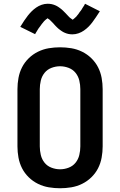

<svg xmlns="http://www.w3.org/2000/svg" viewBox="-20 -995 640 1023"><path d="M300 8Q270 8 240 3Q210 -2 182.5 -15.5Q155 -29 133 -50.5Q111 -72 97.5 -98.5Q84 -125 78.5 -155Q73 -185 73 -215V-520Q73 -550 78.5 -580Q84 -610 97.5 -636.5Q111 -663 133 -684.5Q155 -706 182.5 -719.5Q210 -733 240 -738Q270 -743 300 -743Q330 -743 360 -738Q390 -733 417.5 -719.5Q445 -706 467 -684.5Q489 -663 502.5 -636.5Q516 -610 521.5 -580Q527 -550 527 -520V-215Q527 -185 521.5 -155Q516 -125 502.5 -98.5Q489 -72 467 -50.5Q445 -29 417.5 -15.5Q390 -2 360 3Q330 8 300 8ZM300 -93Q323 -93 345.5 -101.5Q368 -110 382.5 -128Q397 -146 402.5 -169Q408 -192 408 -215V-520Q408 -543 402.5 -566Q397 -589 382.5 -607Q368 -625 345.5 -633.5Q323 -642 300 -642Q277 -642 254.5 -633.5Q232 -625 217.5 -607Q203 -589 197.5 -566Q192 -543 192 -520V-215Q192 -192 197.5 -169Q203 -146 217.5 -128Q232 -110 254.5 -101.5Q277 -93 300 -93ZM366 -812Q361 -812 355.5 -812.5Q350 -813 345 -814Q340 -815 335.5 -816.5Q331 -818 326 -820Q321 -822 316.5 -824.5Q312 -827 308.5 -829.5Q305 -832 300 -835.5Q295 -839 291 -842.5Q287 -846 283.5 -849.5Q280 -853 276.5 -856.5Q273 -860 270 -863.5Q267 -867 263 -871.5Q259 -876 255 -879.5Q251 -883 248 -886.5Q245 -890 240 -893Q235 -896 234 -898Q233 -897 230 -895Q227 -893 224.5 -891Q222 -889 219 -886Q216 -883 214.5 -881.5Q213 -880 211.5 -878Q210 -876 208.5 -874Q207 -872 205 -870Q203 -868 201.5 -865.5Q200 -863 198 -860.5Q196 -858 194 -855Q192 -852 189.5 -849Q187 -846 185 -843Q183 -840 181 -836.5Q179 -833 176.5 -829Q174 -825 171.5 -821Q169 -817 167 -813L88 -852Q99 -870 109 -885Q119 -900 128.5 -912Q138 -924 148.5 -934.5Q159 -945 172.5 -954.5Q186 -964 202 -969.5Q218 -975 234 -975Q239 -975 244.5 -974.5Q250 -974 255 -973Q260 -972 264.5 -970.5Q269 -969 274 -967Q279 -965 283.5 -962.5Q288 -960 291.5 -957.5Q295 -955 300 -951.5Q305 -948 309 -944.5Q313 -941 316.5 -937.5Q320 -934 323.5 -930.5Q327 -927 330 -924Q333 -921 337 -916.5Q341 -912 345 -908Q349 -904 352 -901Q355 -898 359.5 -895.5Q364 -893 366 -890Q367 -890 370 -892Q373 -894 375.5 -896.5Q378 -899 381 -901.5Q384 -904 385.5 -905.5Q387 -907 388.5 -909Q390 -911 391.5 -913Q393 -915 395 -917Q397 -919 398.5 -921.5Q400 -924 402 -927Q404 -930 406 -932.5Q408 -935 410.5 -938Q413 -941 415 -944.5Q417 -948 419 -951.5Q421 -955 423.5 -958.5Q426 -962 428.5 -966Q431 -970 433 -975L512 -935Q501 -918 491 -903Q481 -888 471.5 -875.5Q462 -863 451.5 -852.5Q441 -842 427.5 -832.5Q414 -823 398 -817.5Q382 -812 366 -812Z"/></svg>

Font: Iosevka SS04 Extended
Style: Bold
Weight: 700
Width: 7
Monospace: yes
Designer: Belleve Invis
Foundry: Belleve Invis
Version: Version 19.0.0; ttfautohint (v1.8.4)